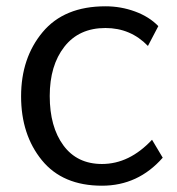

<svg xmlns="http://www.w3.org/2000/svg" viewBox="-20 -572 562 610"><path d="M304 18Q179 18 113 -63Q47 -144 47 -266Q47 -388 115.5 -470Q184 -552 315 -552Q364 -552 409 -535.5Q454 -519 483 -489L450 -426Q395 -483 315 -483Q231 -483 184.5 -423.5Q138 -364 138 -267Q138 -169 181.5 -110Q225 -51 304 -51Q391 -51 463 -128L497 -71Q419 18 304 18Z"/></svg>

Font: Martel Sans
Style: Regular
Weight: 400
Designer: Dan Reynolds and Mathieu Réguer
Foundry: Dan Reynolds and Mathieu Réguer
Version: Version 1.001;PS 001.001;hotconv 1.0.70;makeotf.lib2.5.58329